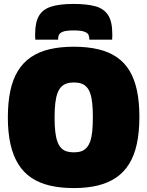

<svg xmlns="http://www.w3.org/2000/svg" viewBox="-20 -948 750 978"><path d="M356 -172Q378 -172 394 -177.5Q410 -183 421.5 -196Q433 -209 440 -229.5Q447 -250 450 -280.5Q453 -311 453 -351Q453 -391 450 -421Q447 -451 440 -471.5Q433 -492 421.5 -504.5Q410 -517 394 -522.5Q378 -528 356 -528Q335 -528 319 -522.5Q303 -517 291.5 -505Q280 -493 272.5 -472.5Q265 -452 261.5 -421.5Q258 -391 258 -350Q258 -308 261.5 -277.5Q265 -247 272.5 -226.5Q280 -206 291.5 -194Q303 -182 319 -177Q335 -172 356 -172ZM356 10Q289 10 235 -2.5Q181 -15 140.5 -42Q100 -69 73.5 -111.5Q47 -154 33.5 -213Q20 -272 20 -350Q20 -426 32.5 -485Q45 -544 71 -586.5Q97 -629 137 -656.5Q177 -684 231.5 -697Q286 -710 356 -710Q426 -710 480.5 -697Q535 -684 574.5 -657Q614 -630 639.5 -588Q665 -546 677.5 -487.5Q690 -429 690 -353Q690 -275 677 -215Q664 -155 637.5 -112.5Q611 -70 571 -43Q531 -16 477.5 -3Q424 10 356 10ZM355 -928Q420 -928 464 -916.5Q508 -905 530 -872Q552 -839 552 -775Q552 -768 552 -760.5Q552 -753 551 -746H435Q435 -747 435 -748Q435 -749 435 -751Q435 -760 431 -770Q427 -780 410 -786.5Q393 -793 355 -793Q317 -793 300.5 -786.5Q284 -780 280 -770Q276 -760 276 -751Q276 -749 276 -748Q276 -747 276 -746H160Q159 -753 159 -760.5Q159 -768 159 -775Q159 -833 178 -866.5Q197 -900 240 -914Q283 -928 355 -928Z"/></svg>

Font: Georama Black
Style: Regular
Weight: 900
Designer: Jean-Baptiste Levee
Foundry: Production Type
Version: Version 1.001